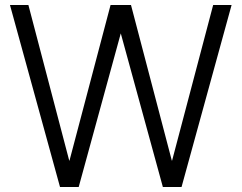

<svg xmlns="http://www.w3.org/2000/svg" viewBox="-20 -749 970 771"><path d="M94 -729 258 -104H259L424 -729H506L670 -104H671L836 -729H910L709 2H634L465 -615L296 2H221L20 -729Z"/></svg>

Font: Sinter Normal
Style: Regular
Weight: 350
Foundry: Adobe & rsms
Version: Version 1.000